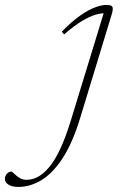

<svg xmlns="http://www.w3.org/2000/svg" viewBox="-216 -484 484 758"><path d="M100 -16.5Q70 81.5 30.8 141.2Q-8.5 201 -53 227.5Q-97.5 254 -143 254Q-168.5 254 -182.5 245Q-196.5 236 -196.5 223Q-196.5 210 -188.8 201.8Q-181 193.5 -171 193.5Q-168 193.5 -163 198.8Q-158 204 -149.5 211Q-141.5 217.5 -132 221.8Q-122.5 226 -112 226Q-90 226 -68 215Q-46 204 -23.8 178.2Q-1.5 152.5 20 107.8Q41.5 63 62.5 -4.5L197 -444L202.5 -431.5Q184.5 -432.5 161.5 -426Q138.5 -419.5 108.2 -401.5Q78 -383.5 37 -348L28 -359Q68 -400 101.2 -423Q134.5 -446 160.2 -455.2Q186 -464.5 202.5 -464.5Q217.5 -464.5 223.5 -461Q229.5 -457.5 229.2 -448.8Q229 -440 224.5 -425.5Z"/></svg>

Font: Newsreader ExtraLight
Style: Italic
Weight: 250
Italic angle: -17°
Designer: Hugues Gentile
Foundry: Production Type
Version: Version 1.003